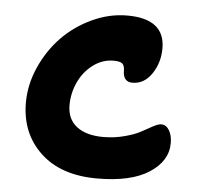

<svg xmlns="http://www.w3.org/2000/svg" viewBox="-46 -663 714 674"><g transform="rotate(5 311.5 -325.5)"><path d="M319.8 -36.1Q191.9 -36.1 119.9 -104Q47.9 -171.9 47.9 -279.8Q47.9 -343.3 75 -404.5Q102.1 -465.8 146.5 -512Q190.9 -558.1 251.7 -586.7Q312.5 -615.2 376 -615.2Q508.8 -615.2 508.8 -511.2Q508.8 -460.4 482.2 -421.1Q455.6 -381.8 414.1 -381.8Q380.9 -381.8 380.9 -421.9Q380.9 -438.5 373 -445.8Q365.2 -453.1 341.8 -453.1Q302.7 -453.1 269.8 -428.5Q236.8 -403.8 219 -365Q201.2 -326.2 201.2 -284.2Q201.2 -235.4 234.9 -209.2Q268.6 -183.1 328.1 -183.1Q368.2 -183.1 404.3 -192.9Q440.4 -202.6 460.7 -214.1Q481 -225.6 499.5 -235.4Q518.1 -245.1 527.8 -245.1Q545.4 -245.1 556.2 -227.3Q566.9 -209.5 566.9 -182.1Q566.9 -119.1 502.9 -77.6Q439 -36.1 319.8 -36.1Z"/></g></svg>

Font: Shantell Sans Irregular Bouncy
Style: Bold
Weight: 700
Designer: Stephen Nixon, Anya Danilova, Shantell Martin
Foundry: Arrow Type
Version: Version 1.006;[9816181b4]